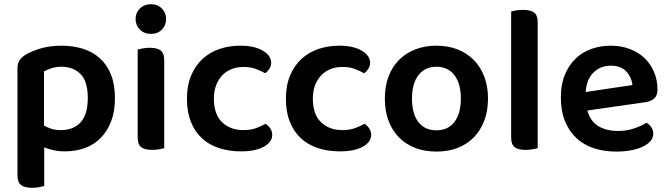

<svg xmlns="http://www.w3.org/2000/svg" viewBox="-20 -705 3178 912"><path d="M288 14Q259 14 234.5 8.5Q210 3 190 -5V179Q181 181 166 184Q151 187 132 187Q97 187 80 174Q63 161 63 128V-379Q63 -403 72.5 -418Q82 -433 103 -446Q132 -463 175 -475.5Q218 -488 272 -488Q327 -488 373.5 -473.5Q420 -459 454 -428.5Q488 -398 507 -351Q526 -304 526 -239Q526 -176 508 -129Q490 -82 458.5 -50Q427 -18 383.5 -2Q340 14 288 14ZM269 -87Q329 -87 363 -124Q397 -161 397 -239Q397 -320 362 -354Q327 -388 272 -388Q245 -388 224.5 -381Q204 -374 189 -366V-109Q205 -99 224.5 -93Q244 -87 269 -87Z M634 -470Q642 -472 657.5 -475Q673 -478 691 -478Q727 -478 743.5 -465Q760 -452 760 -419V-1Q752 1 736.5 4Q721 7 703 7Q667 7 650.5 -6Q634 -19 634 -52ZM624 -615Q624 -644 644.5 -664.5Q665 -685 697 -685Q729 -685 749 -664.5Q769 -644 769 -615Q769 -585 749 -564.5Q729 -544 697 -544Q665 -544 644.5 -564.5Q624 -585 624 -615Z M1136 -387Q1106 -387 1080.5 -377Q1055 -367 1036.5 -348Q1018 -329 1007 -301Q996 -273 996 -236Q996 -162 1035 -124.5Q1074 -87 1136 -87Q1171 -87 1196.5 -96.5Q1222 -106 1242 -117Q1256 -107 1264.5 -94Q1273 -81 1273 -64Q1273 -30 1233 -8Q1193 14 1125 14Q1068 14 1020.5 -1.5Q973 -17 939 -48.5Q905 -80 886.5 -127Q868 -174 868 -236Q868 -299 888 -346.5Q908 -394 942.5 -425.5Q977 -457 1023 -472.5Q1069 -488 1121 -488Q1188 -488 1228 -464.5Q1268 -441 1268 -407Q1268 -391 1259.5 -378Q1251 -365 1240 -357Q1220 -368 1195.5 -377.5Q1171 -387 1136 -387Z M1606 -387Q1576 -387 1550.5 -377Q1525 -367 1506.5 -348Q1488 -329 1477 -301Q1466 -273 1466 -236Q1466 -162 1505 -124.5Q1544 -87 1606 -87Q1641 -87 1666.5 -96.5Q1692 -106 1712 -117Q1726 -107 1734.5 -94Q1743 -81 1743 -64Q1743 -30 1703 -8Q1663 14 1595 14Q1538 14 1490.5 -1.5Q1443 -17 1409 -48.5Q1375 -80 1356.5 -127Q1338 -174 1338 -236Q1338 -299 1358 -346.5Q1378 -394 1412.5 -425.5Q1447 -457 1493 -472.5Q1539 -488 1591 -488Q1658 -488 1698 -464.5Q1738 -441 1738 -407Q1738 -391 1729.5 -378Q1721 -365 1710 -357Q1690 -368 1665.5 -377.5Q1641 -387 1606 -387Z M2298 -237Q2298 -179 2280.5 -132.5Q2263 -86 2231 -53Q2199 -20 2154 -2.5Q2109 15 2053 15Q1997 15 1952 -2.5Q1907 -20 1875 -52.5Q1843 -85 1825.5 -131.5Q1808 -178 1808 -237Q1808 -295 1825.5 -341.5Q1843 -388 1875.5 -420.5Q1908 -453 1953 -470.5Q1998 -488 2053 -488Q2108 -488 2153 -470.5Q2198 -453 2230.5 -420Q2263 -387 2280.5 -340.5Q2298 -294 2298 -237ZM2053 -388Q1999 -388 1968 -348.5Q1937 -309 1937 -237Q1937 -164 1967.5 -125Q1998 -86 2053 -86Q2108 -86 2138.5 -125.5Q2169 -165 2169 -237Q2169 -309 2138 -348.5Q2107 -388 2053 -388Z M2534 -1Q2526 1 2510.5 4Q2495 7 2477 7Q2441 7 2424.5 -6Q2408 -19 2408 -52V-650Q2416 -653 2431.5 -655.5Q2447 -658 2465 -658Q2501 -658 2517.5 -645Q2534 -632 2534 -599V-1Z M2770 -180Q2784 -129 2822 -106Q2860 -83 2916 -83Q2958 -83 2993.5 -95.5Q3029 -108 3051 -122Q3065 -114 3074 -100Q3083 -86 3083 -70Q3083 -50 3069.5 -34.5Q3056 -19 3032.5 -8Q3009 3 2977 9Q2945 15 2908 15Q2849 15 2800.5 -1Q2752 -17 2717.5 -49.5Q2683 -82 2663.5 -130Q2644 -178 2644 -242Q2644 -304 2663 -350Q2682 -396 2714.5 -427Q2747 -458 2790 -473Q2833 -488 2881 -488Q2930 -488 2971 -472.5Q3012 -457 3041 -429.5Q3070 -402 3086.5 -363.5Q3103 -325 3103 -280Q3103 -252 3088.5 -238Q3074 -224 3048 -220ZM2881 -393Q2832 -393 2799 -360.5Q2766 -328 2762 -268L2984 -301Q2980 -338 2955 -365.5Q2930 -393 2881 -393Z"/></svg>

Font: Baloo Da 2 SemiBold
Style: Regular
Weight: 600
Designer: Noopur Datye, Sulekha Rajkumar and Ek Type
Foundry: Ek Type
Version: Version 1.640;hotconv 1.0.111;makeotfexe 2.5.65597; ttfautoh